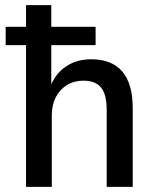

<svg xmlns="http://www.w3.org/2000/svg" viewBox="-20 -725 610 745"><path d="M81 0V-550H2V-621H81V-705H179V-621H351V-550H179V-385H174Q193 -438 235 -466.5Q277 -495 334 -495Q414 -495 454.5 -447.5Q495 -400 495 -305V0H394V-299Q394 -337 385 -362Q376 -387 356 -399.5Q336 -412 304 -412Q268 -412 240 -395Q212 -378 196.5 -348Q181 -318 181 -278V0Z"/></svg>

Font: Nunito Sans 10pt SemiCondensed SemiBold
Style: Regular
Weight: 600
Width: 4
Designer: Vernon Adams
Foundry: Vernon Adams
Version: Version 3.101;gftools[0.9.27]